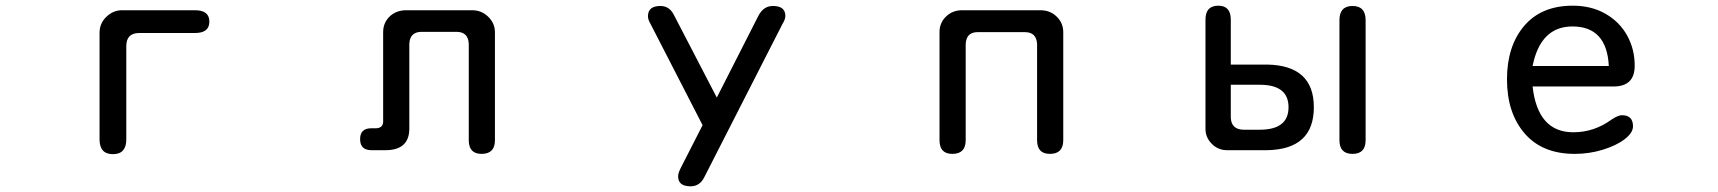

<svg xmlns="http://www.w3.org/2000/svg" viewBox="-20 -520 6040 675"><path d="M409 -484H666Q716 -484 716 -444Q716 -404 666 -404H470Q424 -404 424 -358V-30Q424 22 377 22Q330 22 330 -30V-405Q330 -438 354 -461Q378 -484 409 -484Z M1587 -408H1460Q1421 -407 1419 -366V-68Q1419 8 1335 8H1286Q1246 8 1246 -31Q1246 -69 1285 -69H1302Q1327 -70 1327 -93V-407Q1327 -442 1353 -465Q1376 -484 1408 -484H1640Q1673 -484 1696.5 -461Q1720 -438 1720 -407V-27Q1720 21 1673 21Q1628 21 1628 -27V-366Q1626 -407 1587 -408Z M2258 -463Q2258 -499 2302 -499Q2334 -499 2350 -466L2500 -177L2646 -464Q2664 -499 2697 -499Q2741 -499 2741 -464Q2741 -452 2731 -436L2457 101Q2441 135 2408 135Q2364 135 2364 100Q2364 89 2373 71L2450 -80L2267 -436Q2258 -451 2258 -463Z M3585 -407H3415Q3377 -406 3375 -365V-27Q3375 21 3328 21Q3283 21 3283 -27V-407Q3283 -440 3306 -462Q3329 -484 3362 -484H3638Q3672 -484 3695 -461.5Q3718 -439 3718 -407V-27Q3718 21 3671 21Q3626 21 3626 -27V-365Q3624 -406 3585 -407Z M4735 -499Q4781 -499 4781 -449V-27Q4781 21 4735 21Q4689 21 4689 -27V-449Q4689 -499 4735 -499ZM4218 -451Q4218 -500 4263 -500Q4307 -500 4307 -451V-293H4435Q4599 -290 4599 -143Q4599 5 4435 8H4294Q4262 8 4240 -14.5Q4218 -37 4218 -67ZM4351 -64H4409Q4510 -64 4510 -143Q4510 -222 4409 -222H4307V-106Q4309 -65 4351 -64Z M5511 -55Q5585 -55 5646 -100Q5669 -115 5682 -115Q5721 -115 5721 -76Q5721 -53 5691.5 -30.5Q5662 -8 5614.5 6.5Q5567 21 5516 21Q5402 21 5340 -51Q5278 -123 5278 -241Q5278 -358 5338.5 -429Q5399 -500 5509 -500Q5575 -500 5624.5 -471.5Q5674 -443 5700.5 -395Q5727 -347 5727 -289Q5727 -216 5653 -216H5368Q5386 -55 5511 -55ZM5636 -288Q5629 -427 5508 -427Q5396 -427 5368 -288Z"/></svg>

Font: 寒蝉全圆体
Style: Regular
Weight: 400
Designer: Warren2060
      Designed by Motoya company      

      [Varela Round]
      Joe Prince(Latin component); Avraham Cornf
Foundry: ChillType
Version: Version 3.200